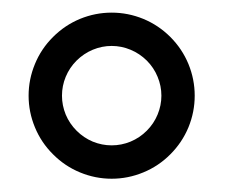

<svg xmlns="http://www.w3.org/2000/svg" viewBox="-20 -752 371 298"><path d="M153.3 -474.6Q127.9 -474.6 104.2 -484.4Q80.6 -494.1 62.3 -512.5Q43.9 -530.8 34.2 -554.4Q24.4 -578.1 24.4 -603.5Q24.4 -628.9 34.2 -652.6Q43.9 -676.3 62.3 -694.6Q80.6 -712.9 104.2 -722.7Q127.9 -732.4 153.3 -732.4Q178.7 -732.4 202.4 -722.7Q226.1 -712.9 244.4 -694.6Q262.7 -676.3 272.5 -652.6Q282.2 -628.9 282.2 -603.5Q282.2 -578.1 272.5 -554.4Q262.7 -530.8 244.4 -512.5Q226.1 -494.1 202.4 -484.4Q178.7 -474.6 153.3 -474.6ZM153.3 -526.4Q168.5 -526.4 182.6 -532.2Q196.8 -538.1 207.8 -549.1Q218.8 -560.1 224.6 -574.2Q230.5 -588.4 230.5 -603.5Q230.5 -618.7 224.6 -632.8Q218.8 -647 207.8 -658Q196.8 -668.9 182.6 -674.8Q168.5 -680.7 153.3 -680.7Q138.2 -680.7 124 -674.8Q109.9 -668.9 98.9 -658Q87.9 -647 82 -632.8Q76.2 -618.7 76.2 -603.5Q76.2 -588.4 82 -574.2Q87.9 -560.1 98.9 -549.1Q109.9 -538.1 124 -532.2Q138.2 -526.4 153.3 -526.4Z"/></svg>

Font: Munson
Style: Regular
Weight: 400
Designer: Paul James MIller
Foundry: High-Logic / Made with FontCreator
Version: Version 2.10;May 5, 2019;FontCreator 11.5.0.2430 64-bit